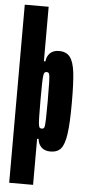

<svg xmlns="http://www.w3.org/2000/svg" viewBox="-62 -778 460 1001"><g transform="rotate(5 168.5 -277.0)"><path d="M26 -743H151V-458H159Q161 -484 178 -501Q195 -518 225 -518Q264 -518 283 -493Q302 -468 308.5 -413.5Q315 -359 315 -256Q315 -148 307 -92Q299 -36 280.5 -14Q262 8 225 8Q195 8 178 -9Q161 -26 159 -52H151V189H26ZM189 -255Q189 -315 188 -351Q187 -387 183.5 -395Q180 -403 171 -403Q163 -403 159.5 -399Q156 -395 154 -381Q151 -361 151 -255Q151 -147 154 -128Q156 -114 159.5 -110.5Q163 -107 171 -107Q180 -107 183.5 -115Q187 -123 188 -159Q189 -195 189 -255Z"/></g></svg>

Font: Saira Ultra Condensed Black
Style: Regular
Weight: 900
Width: 1
Designer: Hector Gatti with collaboration of the Omnibus-Type team
Foundry: Omnibus-Type
Version: Version 1.001; ttfautohint (v1.8)